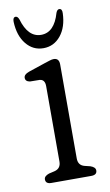

<svg xmlns="http://www.w3.org/2000/svg" viewBox="-76 -675 411 716"><g transform="rotate(-10 129.0 -317.0)"><path d="M168.5 -429.5V-73.5Q168.5 -47 193 -41L213.5 -36Q232.5 -29.5 232.5 -17Q232.5 0 210.5 0H59.5Q38 0 38 -17Q38 -29.5 57 -36L78.5 -41Q103 -47 103 -73.5V-359Q103 -384 83.5 -386L46.5 -386.5Q29.5 -389.5 29.5 -403Q29.5 -416 49.5 -423L113.5 -444.5Q123.5 -447.5 132.2 -450.5Q141 -453.5 148 -453.5Q168.5 -453.5 168.5 -429.5ZM118.2 -550.5Q168.2 -550.5 188.4 -621.5Q193.1 -633.5 200.5 -633.5Q212.1 -633.5 211.2 -616Q209.5 -563.5 183.7 -531.8Q157.8 -500 118.2 -500Q78.6 -500 52.9 -531.8Q27.3 -563.5 25.2 -616Q24.7 -633.5 35.9 -633.5Q43.3 -633.5 48 -621.5Q68.7 -550.5 118.2 -550.5Z"/></g></svg>

Font: Fraunces 72pt SuperSoft Light
Style: Regular
Weight: 300
Version: Version 1.000;[0bf87f6ff]